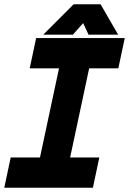

<svg xmlns="http://www.w3.org/2000/svg" viewBox="-37 -878 604 898"><path d="M-17 0 13 -141.5H150L239 -558.5H102L132 -700H546.5L516.5 -558.5H380L291 -141.5H427.5L397.5 0ZM61 -71H350H205.5L324.5 -629.5H469H180H324.5L205.5 -71H61ZM307.5 -858H433.5L515.5 -716H377L352 -770L304 -716H165.5ZM333 -819 278 -761 333 -819H390L420 -761L390 -819Z"/></svg>

Font: Tourney Black
Style: Italic
Weight: 900
Italic angle: -12°
Version: Version 1.015